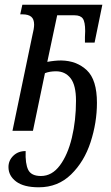

<svg xmlns="http://www.w3.org/2000/svg" viewBox="-20 -556 472 816"><path d="M16 154Q16 126 36.5 106Q57 86 89 86Q87 140 100 166Q113 192 154 192Q201 192 234.5 147Q268 102 285.5 29Q303 -44 303 -128Q303 -194 280 -223.5Q257 -253 218 -253Q191 -253 171 -245L120 0H33L117 -403Q125 -435 125 -451Q125 -475 112.5 -485Q100 -495 76 -495H66L75 -536H415L382 -375H341V-399L342 -424Q342 -463 332 -477Q322 -491 297 -491H223L181 -293Q213 -299 240 -299Q306 -298 349 -257.5Q392 -217 392 -119Q392 -35 365 48Q338 131 282 185.5Q226 240 145 240Q81 240 48.5 215.5Q16 191 16 154Z"/></svg>

Font: Noto Serif Cond
Style: Italic
Weight: 400
Width: 3
Italic angle: -12°
Designer: Monotype Design Team
Foundry: Monotype Imaging Inc.
Version: Version 1.001